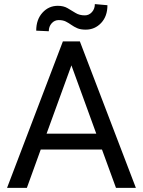

<svg xmlns="http://www.w3.org/2000/svg" viewBox="-20 -912 692 932"><path d="M543 0 475.1 -186H177.7L110.4 0H14.2L285.2 -710.9H367.7L639.6 0ZM206.1 -263.2H447.3L326.7 -594.7ZM440.4 -892.1 501.5 -886.7Q501.5 -833 470.9 -800.5Q440.4 -768.1 396 -768.1Q371.1 -768.1 355 -775.1Q338.9 -782.2 326.2 -791.3Q313.5 -800.3 299.6 -807.4Q285.6 -814.5 265.1 -814.5Q244.6 -814.5 230.7 -798.8Q216.8 -783.2 216.8 -760.3L155.8 -763.2Q155.8 -816.9 186 -850.3Q216.3 -883.8 260.7 -883.8Q288.6 -883.8 308.1 -872.3Q327.6 -860.8 346.7 -849.1Q365.7 -837.4 391.6 -837.4Q412.1 -837.4 426.3 -853.3Q440.4 -869.1 440.4 -892.1Z"/></svg>

Font: Vazirmatn UI FD
Style: Regular
Weight: 400
Designer: Saber Rastikerdar
Foundry: Saber Rastikerdar
Version: Version 33.003